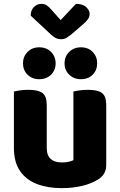

<svg xmlns="http://www.w3.org/2000/svg" viewBox="-20 -958 622 994"><path d="M52 -193V-259H222V-193Q222 -153 242.5 -135Q263 -117 300 -117Q323 -117 338 -121Q353 -125 360 -129V-259H530V-104Q530 -79 519.5 -60.5Q509 -42 488 -29Q453 -7 404.5 4.5Q356 16 299 16Q227 16 171 -5.5Q115 -27 83.5 -73Q52 -119 52 -193ZM530 -216H360V-484Q371 -487 391.5 -490Q412 -493 436 -493Q486 -493 508 -476.5Q530 -460 530 -413ZM222 -216H52V-484Q63 -487 83.5 -490Q104 -493 128 -493Q178 -493 200 -476.5Q222 -460 222 -413ZM268 -630Q268 -595 244.5 -571.5Q221 -548 183 -548Q146 -548 122.5 -571.5Q99 -595 99 -630Q99 -665 122.5 -689Q146 -713 183 -713Q221 -713 244.5 -689Q268 -665 268 -630ZM483 -630Q483 -595 460 -571.5Q437 -548 399 -548Q362 -548 338 -571.5Q314 -595 314 -630Q314 -665 338 -689Q362 -713 399 -713Q437 -713 460 -689Q483 -665 483 -630ZM245 -778 139 -877Q139 -905 155.5 -921.5Q172 -938 194 -938Q211 -938 223 -929.5Q235 -921 245 -909L294 -854L373 -938Q409 -938 426.5 -921Q444 -904 444 -888Q444 -871 435.5 -859Q427 -847 412 -834L347 -778Q337 -770 325 -762.5Q313 -755 296 -755Q280 -755 268 -761.5Q256 -768 245 -778Z"/></svg>

Font: Baloo Bhaijaan 2 ExtraBold
Style: Regular
Weight: 800
Designer: Sanskriti Dholi, Noopur Datye and Ek Type
Foundry: Ek Type
Version: Version 1.701